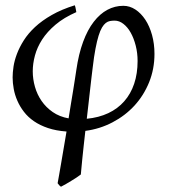

<svg xmlns="http://www.w3.org/2000/svg" viewBox="-20 -479 639 727"><path d="M331.1 -224.1Q329.1 -209.5 326.7 -188Q324.2 -166.5 321.3 -140.9Q318.4 -115.2 315.2 -86.9Q312 -58.6 308.6 -29.3Q354 -33.7 389.9 -50.5Q425.8 -67.4 450.4 -95.5Q475.1 -123.5 488 -161.9Q501 -200.2 501 -248Q501 -278.3 493.9 -306.2Q486.8 -334 475.1 -355Q463.4 -376 447.5 -388.4Q431.6 -400.9 414.1 -400.9Q404.8 -400.9 396.5 -399.4Q388.2 -397.9 380.6 -392.1Q373 -386.2 366.2 -374.8Q359.4 -363.3 353.3 -343.8Q347.2 -324.2 341.6 -294.9Q335.9 -265.6 331.1 -224.1ZM564.9 -274.9Q564.9 -217.8 544.7 -167.7Q524.4 -117.7 489.3 -79.3Q454.1 -41 406.2 -15.9Q358.4 9.3 303.2 16.6Q299.8 45.9 296.9 73Q293.9 100.1 291.7 122.1Q289.6 144 288.1 159.7Q286.6 175.3 286.1 181.6Q278.8 187.5 269.3 193.6Q259.8 199.7 249.8 205.8Q239.7 211.9 229.7 217.8Q219.7 223.6 210.9 228Q206.5 225.1 204.3 222.4Q202.1 219.7 198.2 214.8Q200.2 203.1 203.9 182.9Q207.5 162.6 211.9 136.7Q216.3 110.8 221.4 80.8Q226.6 50.8 231.9 19Q192.4 16.1 161.9 5.9Q131.3 -4.4 108.6 -20Q85.9 -35.6 70.6 -55.7Q55.2 -75.7 45.7 -97.7Q36.1 -119.6 32 -142.3Q27.8 -165 27.8 -186Q27.8 -204.1 31.2 -227.1Q34.7 -250 44.2 -275.1Q53.7 -300.3 70.1 -326.2Q86.4 -352.1 112.5 -376.5Q138.7 -400.9 175.8 -422.1Q212.9 -443.4 263.2 -459Q265.6 -453.1 266.8 -445.3Q268.1 -437.5 269 -433.1Q222.2 -412.6 190.4 -385.7Q158.7 -358.9 139.6 -329.3Q120.6 -299.8 112.3 -268.8Q104 -237.8 104 -209Q104 -179.7 112.3 -150.4Q120.6 -121.1 137.5 -96.7Q154.3 -72.3 179.7 -54.7Q205.1 -37.1 239.7 -30.8Q244.1 -58.6 248.5 -85.2Q252.9 -111.8 256.8 -135.5Q260.7 -159.2 263.7 -179.2Q266.6 -199.2 269 -213.9Q277.8 -274.9 294.7 -320.6Q311.5 -366.2 335 -396.5Q358.4 -426.8 386.7 -441.9Q415 -457 446.8 -457Q471.2 -457 492.7 -442.9Q514.2 -428.7 530.3 -404.3Q546.4 -379.9 555.7 -346.4Q564.9 -313 564.9 -274.9Z"/></svg>

Font: GentiumAlt
Style: Italic
Weight: 400
Italic angle: -7°
Designer: J. Victor Gaultney
Version: Version 1.02; 2005; OFL release